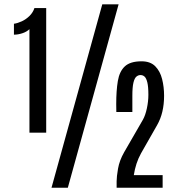

<svg xmlns="http://www.w3.org/2000/svg" viewBox="-20 -881 831 901"><path d="M221.7 0 460 -860.8H536.6L298.3 0ZM118.2 -258.3V-744.1Q105 -731.4 84.7 -724.9Q64.5 -718.3 45.4 -718.3V-769.5Q63 -772 82.8 -781.2Q102.5 -790.5 118.7 -806.4Q134.8 -822.3 141.6 -843.3H196.8V-258.3ZM527.3 0V-30.3Q527.3 -51.8 533.9 -89.8Q540.5 -127.9 562.5 -166.5L650.4 -318.8Q662.1 -339.4 669.2 -372.3Q676.3 -405.3 676.3 -436Q676.3 -474.1 671.4 -494.1Q666.5 -514.2 658.4 -521.5Q650.4 -528.8 639.2 -528.8Q628.9 -528.8 620.1 -521.5Q611.3 -514.2 606.2 -493.2Q601.1 -472.2 601.1 -431.6V-355.5H525.9L525.4 -391.6Q525.4 -456.1 533 -501Q540.5 -545.9 565.9 -569.6Q591.3 -593.3 644.5 -593.3Q685.5 -593.3 708.5 -570.1Q731.4 -546.9 740.7 -510Q750 -473.1 750 -431.6Q750 -391.6 741.9 -357.2Q733.9 -322.8 716.8 -293L641.6 -161.1Q628.9 -138.2 620.6 -112.8Q612.3 -87.4 607.9 -59.1H743.2V0Z"/></svg>

Font: Antonio SemiBold
Style: Regular
Weight: 600
Designer: Vernon Adams
Foundry: Vernon Adams
Version: Version 1.002